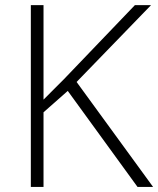

<svg xmlns="http://www.w3.org/2000/svg" viewBox="-20 -734 621 754"><path d="M150.9 0H101.1V-713.9H150.9V-342.8L230 -421.9L509.8 -713.9H573.2L280.8 -412.1L581.1 0H520L246.1 -377L150.9 -293Z"/></svg>

Font: Open Sans Hebrew Light
Style: Regular
Weight: 300
Foundry: Ascender Corporation, Yanek Iontef
Version: Version 2.001;PS 002.001;hotconv 1.0.70;makeotf.lib2.5.58329